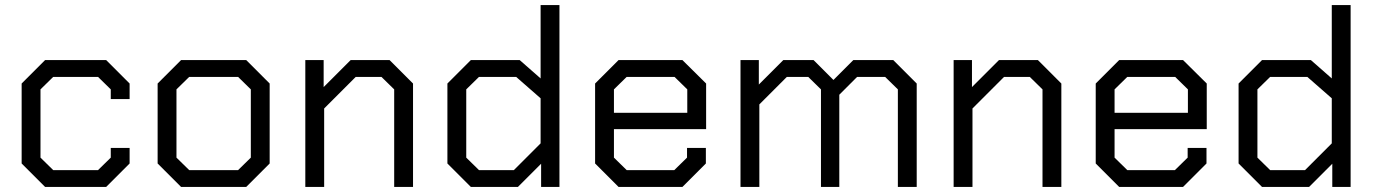

<svg xmlns="http://www.w3.org/2000/svg" viewBox="-20 -734 5399 754"><path d="M65 -92V-406L157 -498H397L489 -406V-345H415V-383L365 -432H189L139 -383V-115L189 -66H365L415 -115V-153H489V-92L397 0H157Z M599 -92V-406L691 -498H947L1039 -406V-92L947 0H691ZM915 -66 965 -115V-383L915 -432H723L673 -383V-115L723 -66Z M1179 -498H1251V-392L1357 -498H1510L1602 -406V0H1528V-383L1478 -432H1377L1253 -308V0H1179Z M1737 -92V-406L1829 -498H2021L2103 -426V-714H2177V0H2105V-91L2014 0H1829ZM1998 -66 2103 -171V-348L2007 -432H1861L1811 -383V-115L1861 -66Z M2317 -92V-406L2409 -498H2660L2753 -406V-227H2391V-115L2441 -66H2628L2678 -115V-153H2752V-92L2660 0H2409ZM2679 -291V-383L2629 -432H2441L2391 -383V-291Z M2888 -498H2960V-402L3056 -498H3175L3253 -420L3331 -498H3488L3580 -406V0H3506V-383L3456 -432H3346L3276 -362V0H3204V-383L3154 -432H3070L2962 -324V0H2888Z M3725 -498H3797V-392L3903 -498H4056L4148 -406V0H4074V-383L4024 -432H3923L3799 -308V0H3725Z M4283 -92V-406L4375 -498H4626L4719 -406V-227H4357V-115L4407 -66H4594L4644 -115V-153H4718V-92L4626 0H4375ZM4645 -291V-383L4595 -432H4407L4357 -383V-291Z M4844 -92V-406L4936 -498H5128L5210 -426V-714H5284V0H5212V-91L5121 0H4936ZM5105 -66 5210 -171V-348L5114 -432H4968L4918 -383V-115L4968 -66Z"/></svg>

Font: Chakra Petch
Style: Regular
Weight: 400
Designer: Katatrad Aksorn Co.,Ltd.
Foundry: Cadson Demak Co.,Ltd.
Version: Version 1.000; ttfautohint (v1.6)